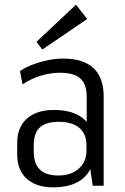

<svg xmlns="http://www.w3.org/2000/svg" viewBox="-20 -799 539 826"><path d="M353 -177V-383Q353 -437 325.5 -461.5Q298 -486 238 -486Q197 -486 154.5 -473Q112 -460 77 -436L66 -493Q89 -509 120.5 -521Q152 -533 186 -540Q220 -547 251 -547Q339 -547 382.5 -506Q426 -465 426 -383V0H379ZM209 7Q136 7 95 -30Q54 -67 54 -135V-184Q54 -251 95.5 -288.5Q137 -326 212 -326Q292 -326 337 -290Q382 -254 382 -187V-136Q382 -68 336 -30.5Q290 7 209 7ZM231 -44Q286 -44 319 -73.5Q352 -103 352 -151V-174Q352 -223 321 -249Q290 -275 234 -275Q179 -275 152 -251.5Q125 -228 125 -171V-148Q125 -95 151.5 -69.5Q178 -44 231 -44ZM355 -717 162 -586 137 -619 307 -779Z"/></svg>

Font: Pathway Extreme SemiCondensed Light
Style: Regular
Weight: 300
Width: 4
Version: Version 1.001;gftools[0.9.26]